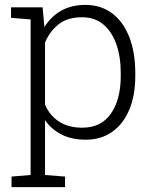

<svg xmlns="http://www.w3.org/2000/svg" viewBox="-20 -558 615 781"><path d="M26.9 203.1V160.2L104.5 153.8V-479L24.9 -485.4V-528.3H153.3L160.6 -447.8Q187 -490.7 228.8 -514.4Q270.5 -538.1 327.1 -538.1Q390.6 -538.1 436.3 -503.7Q481.9 -469.2 506.1 -406.7Q530.3 -344.2 530.3 -259.8V-249.5Q530.3 -170.4 506.1 -112.3Q481.9 -54.2 436.8 -22Q391.6 10.3 328.6 10.3Q272.5 10.3 230.7 -10.7Q189 -31.7 163.1 -69.3V153.8L244.6 160.2V203.1ZM314.9 -38.6Q391.6 -38.6 431.4 -96.2Q471.2 -153.8 471.2 -249.5V-259.8Q471.2 -327.1 453.1 -378.4Q435.1 -429.7 400.1 -458.7Q365.2 -487.8 314 -487.8Q253.9 -487.8 217.5 -458.5Q181.2 -429.2 163.1 -384.3V-132.3Q181.6 -88.9 219.7 -63.7Q257.8 -38.6 314.9 -38.6Z"/></svg>

Font: Roboto Slab LO Light
Style: Regular
Weight: 300
Designer: Google
Version: Version 2.000